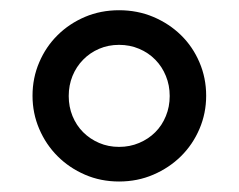

<svg xmlns="http://www.w3.org/2000/svg" viewBox="-20 -746 455 366"><path d="M42 -563.5Q42 -597.5 54.8 -627.2Q67.5 -657 89.8 -679Q112 -701 142 -713.8Q172 -726.5 207 -726.5Q242 -726.5 272.2 -713.8Q302.5 -701 325 -679Q347.5 -657 360.2 -627.2Q373 -597.5 373 -563.5Q373 -530 360.2 -500.2Q347.5 -470.5 325 -448.2Q302.5 -426 272.2 -413Q242 -400 207 -400Q172 -400 142 -413Q112 -426 89.8 -448.2Q67.5 -470.5 54.8 -500.2Q42 -530 42 -563.5ZM111 -563Q111 -542.5 118.2 -524.8Q125.5 -507 138.5 -494Q151.5 -481 169 -473.5Q186.5 -466 207 -466Q227.5 -466 245.2 -473.5Q263 -481 276 -494Q289 -507 296.2 -524.8Q303.5 -542.5 303.5 -563Q303.5 -583.5 296.2 -601.2Q289 -619 276 -632.2Q263 -645.5 245.2 -653Q227.5 -660.5 207 -660.5Q186.5 -660.5 169 -653Q151.5 -645.5 138.5 -632.2Q125.5 -619 118.2 -601.2Q111 -583.5 111 -563Z"/></svg>

Font: TypoPRO Lato
Style: Regular
Weight: 500
Designer: Lukasz Dziedzic with Adam Twardoch and Botio Nikoltchev
Foundry: tyPoland Lukasz Dziedzic
Version: Version 2.010; 2014-09-01; http://www.latofonts.com/